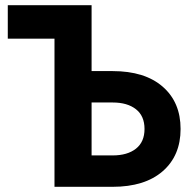

<svg xmlns="http://www.w3.org/2000/svg" viewBox="-20 -720 752 740"><path d="M190 -571H10V-700H333V-446H414Q538 -446 607 -386Q676 -326 676 -223Q676 -120 607 -60Q538 0 414 0H190ZM414 -325H333V-121H414Q471 -121 504 -147Q537 -173 537 -223Q537 -273 504 -299Q471 -325 414 -325Z"/></svg>

Font: Jost* Semi
Style: Regular
Weight: 600
Version: Version 3.7